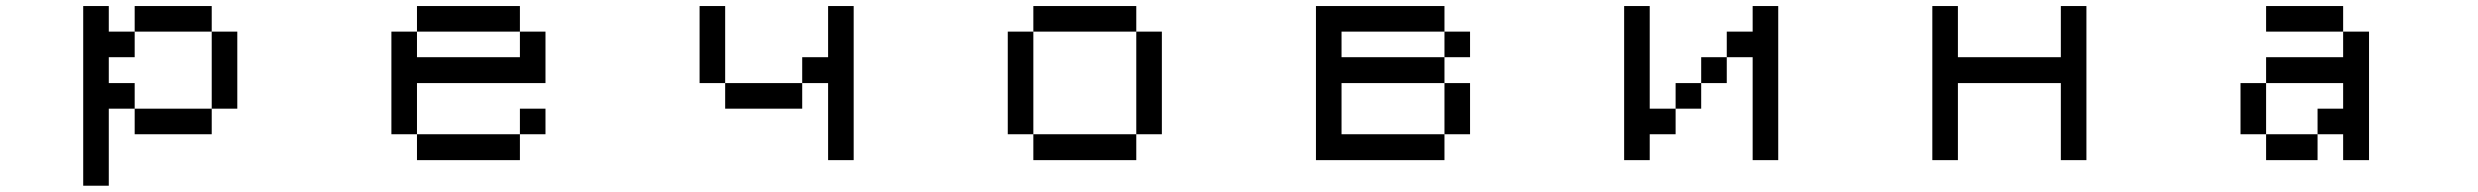

<svg xmlns="http://www.w3.org/2000/svg" viewBox="-20 -462 8040 623"><path d="M250 140.6V-442.4H333V-359.4H417V-442.4H667V-359.4H750V-109.4H667V-359.4H417V-276.4H333V-192.4H417V-109.4H667V-26.4H417V-109.4H333V140.6Z M1333 -276.4H1667V-359.4H1333ZM1250 -26.4V-359.4H1333V-442.4H1667V-359.4H1750V-192.4H1333V-26.4ZM1667 -26.4V57.6H1333V-26.4ZM1667 -26.4V-109.4H1750V-26.4Z M2250 -192.4V-442.4H2333V-192.4H2583V-276.4H2667V-442.4H2750V57.6H2667V-192.4H2583V-109.4H2333V-192.4Z M3250 -26.4V-359.4H3333V-442.4H3667V-359.4H3750V-26.4H3667V-359.4H3333V-26.4H3667V57.6H3333V-26.4Z M4250 57.6V-442.4H4667V-359.4H4750V-276.4H4667V-359.4H4333V-276.4H4667V-192.4H4750V-26.4H4667V-192.4H4333V-26.4H4667V57.6Z M5250 57.6V-442.4H5333V-109.4H5417V-192.4H5500V-276.4H5583V-359.4H5667V-442.4H5750V57.6H5667V-276.4H5583V-192.4H5500V-109.4H5417V-26.4H5333V57.6Z M6250 57.6V-442.4H6333V-276.4H6667V-442.4H6750V57.6H6667V-192.4H6333V57.6Z M7250 -26.4V-192.4H7333V-276.4H7583V-359.4H7667V57.6H7583V-26.4H7500V-109.4H7583V-192.4H7333V-26.4H7500V57.6H7333V-26.4ZM7583 -359.4H7333V-442.4H7583Z"/></svg>

Font: KH Dot Kodenmachou 12
Style: Regular
Weight: 400
Designer: Original version for X68000 by Keitarou Hiraki (http://hp.vector.co.jp/authors/VA000874/) / TrueType conversion by Homem
Version: Version 1.00.20150527